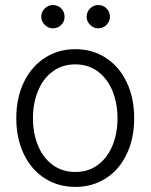

<svg xmlns="http://www.w3.org/2000/svg" viewBox="-20 -734 600 765"><path d="M44.9 -262.7Q44.9 -343.3 74.7 -405.8Q104.5 -468.3 158.2 -503.2Q211.9 -538.1 280.3 -538.1Q348.6 -538.1 402.1 -503.2Q455.6 -468.3 485.1 -405.8Q514.6 -343.3 514.6 -262.7Q514.6 -182.6 485.1 -120.4Q455.6 -58.1 402.1 -23.7Q348.6 10.7 280.3 10.7Q211.4 10.7 158 -23.7Q104.5 -58.1 74.7 -120.4Q44.9 -182.6 44.9 -262.7ZM448.2 -262.7Q448.2 -321.8 428.5 -370.8Q408.7 -419.9 370.6 -448.7Q332.5 -477.5 280.3 -477.5Q227.5 -477.5 189.2 -448.7Q150.9 -419.9 131.1 -370.8Q111.3 -321.8 111.3 -262.7Q111.3 -203.6 131.1 -154.8Q150.9 -106 189.2 -77.4Q227.5 -48.8 280.3 -48.8Q332.5 -48.8 370.6 -77.4Q408.7 -106 428.5 -154.8Q448.2 -203.6 448.2 -262.7ZM144.5 -667Q144.5 -686.5 158.2 -700.2Q171.9 -713.9 190.4 -713.9Q210.9 -713.9 224.1 -700.4Q237.3 -687 237.3 -667Q237.3 -648.4 223.9 -634.8Q210.4 -621.1 190.4 -621.1Q172.4 -621.1 158.4 -635Q144.5 -648.9 144.5 -667ZM325.2 -667Q325.2 -686.5 338.9 -700.2Q352.5 -713.9 371.1 -713.9Q391.1 -713.9 404.5 -700.4Q418 -687 418 -667Q418 -648.4 404.3 -634.8Q390.6 -621.1 371.1 -621.1Q353 -621.1 339.1 -635Q325.2 -648.9 325.2 -667Z"/></svg>

Font: Pretendard GOV Light
Style: Regular
Weight: 300
Designer: Base glyphs from Inter by Rasmus Andersson; Hangeul glyphs from Noto Sans CJK(Source Han Sans) by Jang Soo-young and Kan
Foundry: Kil Hyung-jin
Version: Version 1.309